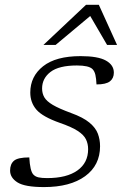

<svg xmlns="http://www.w3.org/2000/svg" viewBox="-20 -750 506 780"><path d="M99 -110.5Q102 -56 115 -41.5Q123 -32.5 136.2 -29.5Q149.5 -26.5 171.5 -26.5Q251 -26.5 294.5 -57.5Q338 -88.5 338 -144Q338 -166 329.2 -184Q320.5 -202 296 -218Q271.5 -234 224 -250.5Q153 -275.5 128 -304.5Q103 -333.5 103 -374Q103 -439.5 155 -480.8Q207 -522 307.5 -522Q378 -522 410.2 -504Q442.5 -486 442.5 -455Q442.5 -432 426.5 -419.5Q410.5 -407 372 -407Q371 -431 367.5 -446Q364 -461 355.5 -469.5Q340.5 -484 292.5 -484Q219.5 -484 185.2 -457.8Q151 -431.5 151 -390.5Q151 -370.5 160 -354.8Q169 -339 194.2 -324Q219.5 -309 268.5 -291Q318 -273 343.2 -252Q368.5 -231 377.5 -207Q386.5 -183 386.5 -156Q386.5 -78.5 325.8 -34.2Q265 10 159 10Q81 10 51 -9Q21 -28 21 -57Q21 -83.5 36.8 -97Q52.5 -110.5 99 -110.5ZM156.5 -567.5 329.5 -730.5H381.5L455.5 -567.5H415L346.5 -685L206 -567.5Z"/></svg>

Font: Newsreader 6pt Light
Style: Italic
Weight: 300
Italic angle: -17°
Designer: Hugues Gentile
Foundry: Production Type
Version: Version 1.003; ttfautohint (v1.8.3)